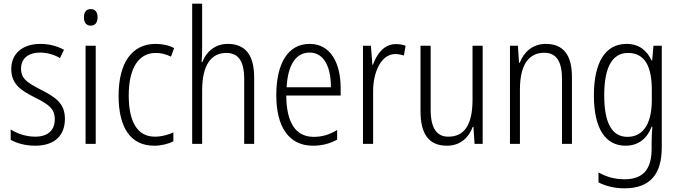

<svg xmlns="http://www.w3.org/2000/svg" viewBox="-20 -780 3681 1041"><path d="M332 -136C332 -223 276 -255 201 -294C129 -331 94 -353 94 -408C94 -463 134 -495 198 -495C236 -495 276 -483 305 -465L327 -510C291 -530 247 -542 199 -542C100 -542 41 -487 41 -407C41 -322 95 -289 172 -250C242 -215 277 -191 277 -134C277 -75 242 -39 170 -39C121 -39 72 -56 38 -78V-22C68 -5 114 10 171 10C275 10 332 -44 332 -136Z M472 -731C447 -731 435 -713 435 -686C435 -658 448 -641 472 -641C496 -641 509 -658 509 -686C509 -713 497 -731 472 -731ZM499 -532H444V0H499Z M816 10C853 10 892 1 920 -14V-62C889 -48 855 -39 820 -39C722 -39 678 -124 678 -262C678 -412 732 -493 825 -493C852 -493 881 -486 907 -473L924 -519C897 -534 863 -542 823 -542C697 -542 623 -441 623 -261C623 -88 688 10 816 10Z M1076 -518V-760H1022V0H1076V-289C1076 -428 1125 -493 1207 -493C1270 -493 1304 -452 1304 -351V0H1358V-360C1358 -482 1310 -542 1215 -542C1144 -542 1097 -497 1077 -443H1073C1075 -467 1076 -489 1076 -518Z M1659 -542C1540 -542 1478 -434 1478 -264C1478 -99 1541 10 1677 10C1728 10 1769 -2 1808 -23V-75C1764 -49 1726 -38 1681 -38C1583 -38 1533 -115 1532 -262H1827V-303C1827 -434 1775 -542 1659 -542ZM1659 -495C1739 -495 1775 -412 1774 -307H1534C1541 -432 1586 -495 1659 -495Z M2126 -541C2062 -541 2023 -487 2002 -429H1999L1991 -532H1948V0H2003V-282C2002 -391 2048 -487 2123 -487C2140 -487 2157 -483 2170 -479L2179 -532C2163 -538 2144 -541 2126 -541Z M2597 -532H2542V-240C2542 -104 2498 -39 2411 -39C2348 -39 2315 -84 2315 -186V-532H2260V-176C2260 -55 2304 10 2403 10C2477 10 2522 -35 2543 -92H2547L2553 0H2597Z M2939 -542C2866 -542 2820 -496 2798 -440H2794L2788 -532H2745V0H2799V-294C2799 -429 2847 -494 2931 -494C2994 -494 3027 -450 3027 -353V0H3081V-363C3081 -486 3031 -542 2939 -542Z M3377 -542C3261 -542 3200 -440 3200 -263C3200 -82 3263 10 3372 10C3441 10 3489 -29 3513 -93H3517C3514 -60 3513 -31 3513 -4V27C3513 140 3465 192 3366 192C3313 192 3268 179 3225 155V209C3265 229 3310 241 3366 241C3507 241 3568 162 3568 19V-532H3523L3516 -452H3513C3487 -506 3446 -542 3377 -542ZM3385 -493C3477 -493 3514 -418 3514 -294V-237C3514 -125 3477 -38 3382 -38C3299 -38 3256 -111 3256 -263C3256 -407 3295 -493 3385 -493Z"/></svg>

Font: Noto Sans Arabic Cond Light
Style: Regular
Weight: 300
Width: 3
Designer: Monotype Design Team, Nadine Chahine, Nizar Qandah and Khaled Hosny
Foundry: Monotype Imaging Inc.
Version: Version 2.012